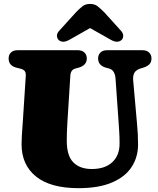

<svg xmlns="http://www.w3.org/2000/svg" viewBox="-20 -962 822 1002"><path d="M600 -309.5 583 -551Q580 -596 549 -604.5L534 -608.5Q492 -620 492 -657Q492 -676 504.2 -688Q516.5 -700 539 -700H723Q745.5 -700 758 -688Q770.5 -676 770.5 -657Q770.5 -637.5 759.5 -626.5Q748.5 -615.5 728 -609L713 -604.5Q690 -597 681.5 -582.5Q673 -568 675 -543L695.5 -311.5Q700.5 -261 700.5 -207.5Q700.5 -142.5 667.2 -91Q634 -39.5 565 -9.8Q496 20 389.5 20Q243.5 20 168 -40.8Q92.5 -101.5 92.5 -209.5Q92.5 -226 94.2 -256.5Q96 -287 99 -326L114.5 -565.5Q115.5 -582.5 109.2 -591Q103 -599.5 85 -604L67 -608.5Q25 -618.5 25 -657Q25 -676 37.2 -688Q49.5 -700 72 -700H385.5Q408 -700 420.5 -688Q433 -676 433 -657Q433 -621 390.5 -609L372.5 -604Q348.5 -597.5 347 -566L331.5 -319.5Q329.5 -291 329 -267.2Q328.5 -243.5 328.5 -227Q328.5 -149 362.8 -114.5Q397 -80 459 -80Q528 -80 566 -115.5Q604 -151 604 -212.5Q604 -247 602.5 -268.5Q601 -290 600 -309.5ZM614 -753Q592 -734 555.5 -756L450 -815.5L345 -756Q308 -734 286.5 -753Q278.5 -760 277.2 -774Q276 -788 290.5 -803L376.5 -898Q395 -917 410.5 -929.2Q426 -941.5 450 -941.5Q474 -941.5 489.5 -929.2Q505 -917 524 -898L610 -803Q624 -788 623 -774Q622 -760 614 -753Z"/></svg>

Font: Fraunces 9pt S050 Black
Style: Regular
Weight: 900
Version: Version 1.000; ttfautohint (v1.8.3)